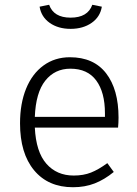

<svg xmlns="http://www.w3.org/2000/svg" viewBox="-20 -774 575 805"><path d="M475 -239H126Q131 -137 174.5 -87.5Q218 -38 289 -38Q330 -38 361.5 -50.5Q393 -63 430 -90L457 -53Q418 -21 377 -5Q336 11 286 11Q182 11 123 -60Q64 -131 64 -257Q64 -340 89.5 -402.5Q115 -465 162.5 -499.5Q210 -534 273 -534Q373 -534 425 -466.5Q477 -399 477 -281Q477 -259 475 -239ZM420 -299Q420 -387 383.5 -436.5Q347 -486 275 -486Q210 -486 170 -436Q130 -386 126 -284H420ZM146 -746 186 -754Q205 -700 276 -700Q348 -700 367 -754L407 -746Q400 -703 364 -678Q328 -653 276 -653Q224 -653 188.5 -678Q153 -703 146 -746Z"/></svg>

Font: Fira Sans Light
Style: Regular
Weight: 300
Designer: bBox Type GmbH & Carrois Corporate GbR & Edenspiekermann AG
Foundry: bBox Type GmbH & Carrois Corporate GbR & Edenspiekermann AG
Version: Version 4.301